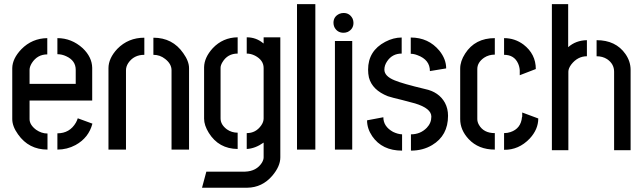

<svg xmlns="http://www.w3.org/2000/svg" viewBox="-20 -709 3043 910"><path d="M38.1 -144.5V-386.7Q39.1 -431.6 81.1 -475.6Q131.8 -527.3 204.1 -528.3V-451.2Q157.2 -451.2 130.9 -410.2Q120.1 -392.6 120.1 -377.9V-311.5H338.9V-377.9Q338.9 -421.9 293.9 -442.4Q273.4 -452.1 252 -452.1V-528.3Q319.3 -528.3 372.1 -480.5Q416 -438.5 417 -387.7V-232.4H120.1V-144.5Q120.1 -117.2 151.4 -93.8Q176.8 -76.2 205.1 -76.2V0Q116.2 0 65.4 -72.3Q38.1 -110.4 38.1 -144.5ZM252 0V-77.1Q310.5 -77.1 339.8 -127.9Q345.7 -138.7 348.6 -148.4L418 -123Q400.4 -55.7 337.9 -21.5Q297.9 0 252 0Z M494.1 0V-385.7Q494.1 -432.6 536.1 -477.5Q587.9 -530.3 664.1 -530.3V-449.2Q614.3 -449.2 587.9 -410.2Q577.1 -393.6 577.1 -376V0ZM707 -449.2V-530.3Q797.9 -530.3 848.6 -457Q876 -418.9 876 -385.7V0H793V-376Q793 -406.2 762.7 -429.7Q738.3 -449.2 707 -449.2Z M937.5 180.7 958 104.5H1141.6Q1196.3 102.5 1221.7 61.5Q1229.5 47.9 1229.5 37.1V-33.2Q1189.5 -4.9 1149.4 -2.9V-78.1Q1192.4 -78.1 1217.8 -114.3Q1229.5 -130.9 1229.5 -147.5V-386.7Q1229.5 -423.8 1188.5 -445.3Q1168.9 -455.1 1149.4 -455.1V-532.2Q1193.4 -532.2 1226.6 -504.9Q1228.5 -503.9 1229.5 -502.9V-532.2H1308.6V37.1Q1308.6 79.1 1270.5 124Q1222.7 179.7 1152.3 180.7ZM947.3 -146.5V-390.6Q948.2 -436.5 988.3 -480.5Q1036.1 -531.2 1106.4 -532.2V-455.1Q1058.6 -455.1 1034.2 -414.1Q1025.4 -399.4 1025.4 -387.7V-147.5Q1025.4 -118.2 1055.7 -95.7Q1078.1 -80.1 1106.4 -80.1V-2.9Q1016.6 -3.9 969.7 -79.1Q947.3 -115.2 947.3 -146.5Z M1387.7 0V-689.5H1474.6V0Z M1560.5 -600.6Q1560.5 -630.9 1588.9 -643.6Q1598.6 -647.5 1608.4 -647.5Q1637.7 -647.5 1651.4 -620.1Q1655.3 -610.4 1655.3 -600.6Q1655.3 -571.3 1627.9 -557.6Q1618.2 -553.7 1608.4 -553.7Q1578.1 -553.7 1564.5 -581.1Q1560.5 -590.8 1560.5 -600.6ZM1567.4 0V-514.6H1649.4V0Z M1719.7 -138.7 1796.9 -153.3Q1796.9 -109.4 1842.8 -84Q1865.2 -73.2 1885.7 -72.3V4.9Q1791 4.9 1744.1 -63.5Q1719.7 -99.6 1719.7 -138.7ZM1724.6 -378.9Q1724.6 -467.8 1805.7 -510.7Q1844.7 -531.2 1883.8 -531.2V-455.1Q1838.9 -455.1 1814.5 -418Q1801.8 -399.4 1801.8 -378.9Q1801.8 -347.7 1850.6 -328.1Q1887.7 -312.5 1994.1 -287.1Q2060.5 -273.4 2088.9 -221.7Q2103.5 -194.3 2103.5 -160.2Q2103.5 -66.4 2028.3 -21.5Q1984.4 4.9 1927.7 4.9V-72.3Q1972.7 -72.3 2002.9 -103.5Q2024.4 -126 2024.4 -156.2Q2024.4 -195.3 1947.3 -218.8Q1927.7 -224.6 1884.8 -235.4Q1838.9 -246.1 1818.4 -252.9Q1744.1 -282.2 1728.5 -341.8Q1724.6 -359.4 1724.6 -378.9ZM1926.8 -454.1V-531.2Q2010.7 -531.2 2062.5 -468.8Q2094.7 -428.7 2094.7 -384.8L2017.6 -372.1Q2017.6 -425.8 1959 -447.3Q1941.4 -454.1 1926.8 -454.1Z M2161.1 -144.5Q2161.1 -92.8 2201.2 -49.8Q2248 0 2325.2 0V-78.1Q2272.5 -78.1 2250 -117.2Q2242.2 -130.9 2242.2 -144.5V-381.8Q2242.2 -413.1 2274.4 -435.5Q2296.9 -450.2 2325.2 -450.2V-528.3Q2231.4 -528.3 2184.6 -455.1Q2161.1 -418.9 2161.1 -383.8ZM2369.1 -449.2Q2417 -449.2 2435.5 -408.2Q2442.4 -392.6 2443.4 -376V-352.5L2519.5 -381.8Q2519.5 -453.1 2460.9 -498Q2419.9 -528.3 2369.1 -528.3ZM2369.1 1Q2438.5 2 2490.2 -51.8Q2531.2 -95.7 2531.2 -147.5L2455.1 -175.8Q2455.1 -174.8 2455.1 -173.8Q2455.1 -172.9 2455.1 -169.9Q2455.1 -167 2455.1 -165Q2455.1 -163.1 2455.1 -160.6Q2455.1 -158.2 2455.1 -156.2L2454.1 -154.3Q2449.2 -99.6 2399.4 -83Q2384.8 -78.1 2369.1 -78.1Z M2595.7 2.9V-689.5H2672.9V-485.4Q2709 -517.6 2761.7 -518.6V-442.4Q2717.8 -442.4 2687.5 -403.3Q2673.8 -384.8 2673.8 -369.1V2.9ZM2807.6 -442.4V-518.6Q2898.4 -518.6 2944.3 -453.1Q2968.8 -418 2968.8 -377.9V2.9H2890.6V-369.1Q2890.6 -406.2 2857.4 -428.7Q2835.9 -442.4 2807.6 -442.4Z"/></svg>

Font: Post No Bills Colombo
Style: SemiBold
Weight: 700
Designer: Kosala Senevirathne, Siva Puranthara, Lasantha Premarathna, Tharique Azeez
Foundry: Mooniak
Version: Version 1.220 ; ttfautohint (v1.5)